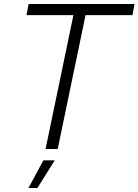

<svg xmlns="http://www.w3.org/2000/svg" viewBox="-20 -749 696 965"><path d="M349 -673H113L124 -729H656L646 -673H410L270 0H209ZM198 57H255L168 196H123Z"/></svg>

Font: Mona Sans Light
Style: Italic
Weight: 300
Italic angle: -11.7°
Designer: Deni Anggara
Foundry: GitHub
Version: Version 2.000